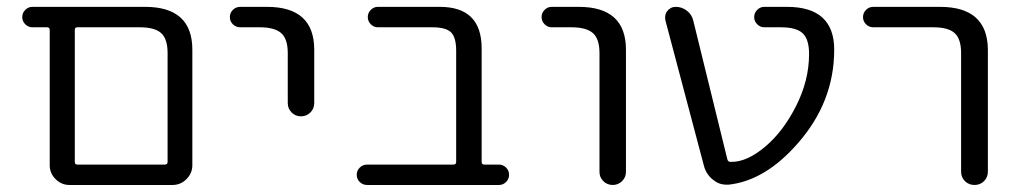

<svg xmlns="http://www.w3.org/2000/svg" viewBox="-20 -562 2971 560"><path d="M468.8 -407.2Q468.8 -448.2 450.2 -465.3Q431.6 -482.4 387.7 -482.4H205.1Q198.2 -482.4 198.2 -474.6V-89.8Q198.2 -82 205.1 -82H460.9Q468.8 -82 468.8 -89.8ZM198.2 -22.5H182.6Q159.2 -22.5 142.1 -39.6Q125 -56.6 125 -80.1V-474.6Q125 -482.4 117.2 -482.4H74.2Q62.5 -482.4 53.7 -491.2Q44.9 -500 44.9 -512.2Q44.9 -524.4 53.7 -533.2Q62.5 -542 74.2 -542H403.3Q541 -542 541 -417V-80.1Q541 -56.6 523.9 -39.6Q506.8 -22.5 483.4 -22.5Z M680.7 -482.4Q668 -482.4 659.2 -491.2Q650.4 -500 650.4 -512.2Q650.4 -524.4 659.2 -533.2Q668 -542 680.7 -542H758.8Q896.5 -542 896.5 -417V-261.7Q896.5 -245.1 885.3 -233.9Q874 -222.7 857.9 -222.7Q841.8 -222.7 830.6 -233.9Q819.3 -245.1 819.3 -261.7V-407.2Q819.3 -448.2 800.3 -465.3Q781.2 -482.4 737.3 -482.4Z M1310.5 -414.1Q1310.5 -453.1 1295.4 -467.8Q1280.3 -482.4 1241.2 -482.4H1082Q1070.3 -482.4 1061.5 -491.2Q1052.7 -500 1052.7 -512.2Q1052.7 -524.4 1061.5 -533.2Q1070.3 -542 1082 -542H1262.7Q1384.8 -542 1384.8 -420.9V-89.8Q1384.8 -82 1392.6 -82H1435.5Q1447.3 -82 1456.1 -73.2Q1464.8 -64.5 1464.8 -52.2Q1464.8 -40 1456.1 -31.2Q1447.3 -22.5 1435.5 -22.5H1050.8Q1038.1 -22.5 1029.3 -31.2Q1020.5 -40 1020.5 -52.2Q1020.5 -64.5 1029.3 -73.2Q1038.1 -82 1050.8 -82H1302.7Q1310.5 -82 1310.5 -89.8Z M1588.9 -482.4Q1577.1 -482.4 1568.4 -491.2Q1559.6 -500 1559.6 -512.2Q1559.6 -524.4 1568.4 -533.2Q1577.1 -542 1588.9 -542H1668Q1805.7 -542 1805.7 -417V-60.5Q1805.7 -44.9 1794.4 -33.7Q1783.2 -22.5 1767.1 -22.5Q1751 -22.5 1739.7 -33.7Q1728.5 -44.9 1728.5 -60.5V-407.2Q1728.5 -448.2 1709.5 -465.3Q1690.4 -482.4 1646.5 -482.4Z M2113.3 -89.8Q2159.2 -89.8 2211.9 -134.3Q2264.6 -178.7 2302.2 -253.4Q2339.8 -328.1 2339.8 -404.3Q2339.8 -447.3 2321.3 -464.8Q2302.7 -482.4 2257.8 -482.4H2209Q2197.3 -482.4 2188.5 -491.2Q2179.7 -500 2179.7 -512.2Q2179.7 -524.4 2188.5 -533.2Q2197.3 -542 2209 -542H2275.4Q2413.1 -542 2413.1 -417Q2413.1 -264.6 2306.6 -143.6Q2211.9 -35.2 2105.5 -23.4Q2101.6 -23.4 2098.6 -23.4Q2077.1 -23.4 2060.5 -37.1Q2040 -52.7 2033.2 -78.1L1920.9 -502Q1919.9 -506.8 1919.9 -510.7Q1919.9 -521.5 1925.8 -529.3Q1935.5 -542 1951.2 -542Q1968.8 -542 1983.4 -530.8Q1998 -519.5 2002 -502L2101.6 -96.7Q2103.5 -89.8 2111.3 -89.8Z M2527.3 -482.4Q2514.6 -482.4 2505.9 -491.2Q2497.1 -500 2497.1 -512.2Q2497.1 -524.4 2505.9 -533.2Q2514.6 -542 2527.3 -542H2721.7Q2860.4 -542 2861.3 -417V-61.5Q2861.3 -44.9 2850.1 -33.7Q2838.9 -22.5 2822.3 -22.5Q2805.7 -22.5 2794.4 -33.7Q2783.2 -44.9 2783.2 -61.5V-407.2Q2783.2 -448.2 2764.6 -465.3Q2746.1 -482.4 2702.1 -482.4Z"/></svg>

Font: Gen Jyuu Gothic Normal
Style: Regular
Weight: 300
Designer: [Source Han Sans]
Ryoko NISHIZUKA  (kana & ideographs); Paul D. Hunt (Latin, Greek & Cyrillic); Wenlong ZHANG  (bopomofo
Version: Version 1.002.20150607